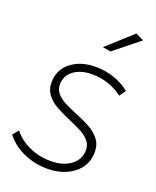

<svg xmlns="http://www.w3.org/2000/svg" viewBox="-147 -825 743 916"><g transform="rotate(20 224.0 -367.0)"><path d="M-7 -87 17 -117Q48 -77 99 -54Q150 -31 208 -31Q270 -31 309.5 -60Q349 -89 349 -138Q349 -164 333 -183Q317 -202 293 -215Q269 -228 227 -246Q179 -267 151.5 -282.5Q124 -298 104 -323.5Q84 -349 84 -385Q84 -450 133 -488.5Q182 -527 257 -527Q310 -527 354.5 -511Q399 -495 432 -468L409 -436Q379 -460 339 -474Q299 -488 254 -488Q197 -488 161 -461.5Q125 -435 125 -389Q125 -364 141 -345.5Q157 -327 180.5 -314.5Q204 -302 245 -285Q292 -266 321.5 -249.5Q351 -233 371.5 -207Q392 -181 392 -144Q392 -75 339.5 -33.5Q287 8 207 9Q140 9 83 -17Q26 -43 -7 -87ZM385 -743 426 -723 298 -620 257 -627Z"/></g></svg>

Font: Gontserrat ExtraLight
Style: Italic
Weight: 275
Italic angle: -11.3°
Designer: Julieta Ulanovsky
Foundry: Julieta Ulanovsky
Version: Version 6.001